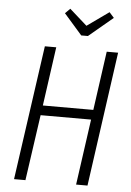

<svg xmlns="http://www.w3.org/2000/svg" viewBox="-59 -930 666 974"><g transform="rotate(5 274.0 -443.0)"><path d="M108 0H50L147 -685H205L163 -385H420L462 -685H520L424 0H366L413 -335H156ZM459 -886 483 -859 360 -756H326L234 -861L259 -886L348 -807Z"/></g></svg>

Font: Fira Sans Extra Condensed Light
Style: Italic
Weight: 300
Width: 3
Italic angle: -8°
Designer: Carrois Corporate & Edenspiekermann AG
Foundry: Carrois Corporate GbR & Edenspiekermann AG
Version: Version 4.203